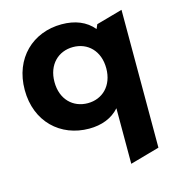

<svg xmlns="http://www.w3.org/2000/svg" viewBox="-114 -646 918 985"><g transform="rotate(-15 345.0 -154.0)"><path d="M479 -499 469 -476C430 -523 373 -546 301 -546C149 -546 32 -438 32 -269C32 -100 149 8 301 8C367 8 423 -13 462 -57V238L618 194V-538ZM328 -120C250 -120 190 -176 190 -269C190 -362 250 -418 328 -418C405 -418 465 -362 465 -269C465 -176 405 -120 328 -120Z"/></g></svg>

Font: Talent SemiBold
Style: Bold
Weight: 700
Designer: Mike Powis
Version: Version 1.001;hotconv 1.0.109;makeotfexe 2.5.65596